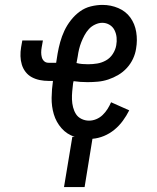

<svg xmlns="http://www.w3.org/2000/svg" viewBox="-20 -558 640 783"><path d="M241 205 275 0H285Q253 -10 231 -35Q209 -60 199.5 -92Q190 -124 190.5 -159Q191 -194 196 -228H178Q160 -228 142.5 -231.5Q125 -235 110 -243Q95 -251 84.5 -264.5Q74 -278 69 -294.5Q64 -311 63.5 -329Q63 -347 66 -365L71 -393H155L150 -365Q148 -354 148 -344Q148 -334 150.5 -324.5Q153 -315 160 -308.5Q167 -302 178 -302H209L215 -340Q219 -363 225.5 -386.5Q232 -410 242.5 -432.5Q253 -455 269 -475.5Q285 -496 305.5 -511Q326 -526 350.5 -532Q375 -538 398 -538Q432 -538 462.5 -525Q493 -512 511.5 -486.5Q530 -461 535.5 -427.5Q541 -394 535 -360Q532 -339 522.5 -318.5Q513 -298 497.5 -281Q482 -264 462.5 -252.5Q443 -241 422 -234Q401 -227 379.5 -225Q358 -223 337 -223Q322 -223 308 -224Q294 -225 280 -227L278 -218Q276 -201 274.5 -185Q273 -169 273.5 -152.5Q274 -136 278 -120.5Q282 -105 290 -92.5Q298 -80 312.5 -73Q327 -66 343 -66Q358 -66 372.5 -72Q387 -78 398.5 -89Q410 -100 418.5 -113.5Q427 -127 433 -141L507 -108Q496 -86 481 -65.5Q466 -45 446.5 -29Q427 -13 404 -3.5Q381 6 357 8L325 205ZM339 -296Q358 -296 376.5 -299Q395 -302 412 -311.5Q429 -321 440 -338Q451 -355 454 -373Q457 -389 455.5 -405Q454 -421 447 -435Q440 -449 426.5 -457Q413 -465 397 -465Q383 -465 368 -458Q353 -451 342.5 -439.5Q332 -428 324.5 -414Q317 -400 311.5 -386Q306 -372 302.5 -357.5Q299 -343 297 -328L292 -301Q303 -298 315 -297Q327 -296 339 -296Z"/></svg>

Font: Iosevka Slab Extended
Style: Italic
Weight: 400
Width: 7
Italic angle: -9°
Monospace: yes
Designer: Belleve Invis
Foundry: Belleve Invis
Version: Version 11.1.0; ttfautohint (v1.8.3)